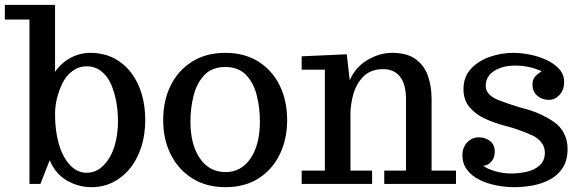

<svg xmlns="http://www.w3.org/2000/svg" viewBox="-55 -755 2387 788"><path d="M320.8 13.2Q267.1 13.2 220 -13.9Q172.9 -41 148.9 -97.2L110.8 0H65.9V-674.8H-35.2V-734.9H170.9V-460Q195.8 -496.6 234.1 -517.3Q272.5 -538.1 315.9 -538.1Q384.3 -538.1 434.8 -502.9Q485.4 -467.8 513.2 -405.5Q541 -343.3 541 -262.2Q541 -185.1 513.7 -122.3Q486.3 -59.6 435.5 -23.4Q385.3 13.2 320.8 13.2ZM300.8 -45.9Q340.8 -45.9 370.8 -77.1Q400.9 -108.4 415 -155.3Q429.2 -203.1 429.2 -255.9Q429.2 -342.3 400.9 -409.2Q386.2 -442.9 360.4 -462.9Q334.5 -482.9 300.8 -482.9Q268.6 -482.9 242.4 -463.6Q216.3 -444.3 201.7 -414.1Q170.9 -351.6 170.9 -285.2Q170.9 -218.8 186.3 -164.8Q201.7 -110.8 231.4 -78.6Q261.2 -45.9 300.8 -45.9Z M870.6 13.2Q792.5 13.2 735.1 -22.5Q677.7 -58.1 646.2 -120.4Q614.7 -182.6 614.7 -262.2Q614.7 -341.8 645.5 -404.1Q676.3 -466.3 733.6 -502.2Q791 -538.1 869.6 -538.1Q948.7 -538.1 1005.6 -502.2Q1062.5 -466.3 1093 -404.1Q1123.5 -341.8 1123.5 -262.2Q1123.5 -183.6 1093 -121.1Q1062.5 -58.6 1005.9 -22.7Q949.2 13.2 870.6 13.2ZM870.6 -48.8Q936 -48.8 973.9 -105.7Q1011.7 -162.6 1011.7 -255.9Q1011.7 -313.5 998.5 -364.7Q985.4 -416 954.3 -448Q923.3 -480 869.6 -480Q814.9 -480 783.7 -446.8Q752.4 -413.6 739.5 -362.3Q726.6 -311 726.6 -255.9Q726.6 -162.1 765.1 -105.5Q803.7 -48.8 870.6 -48.8Z M1183.1 0V-54.7H1278.3V-469.2H1183.1V-523.9L1368.2 -532.2L1380.4 -425.8Q1404.3 -480.5 1453.9 -509.3Q1503.4 -538.1 1554.2 -538.1Q1615.2 -538.1 1650.6 -512.5Q1686 -486.8 1701.2 -443.8Q1716.3 -400.9 1716.3 -348.1V-54.7H1816.4V0H1522V-54.7H1611.3V-347.2Q1611.3 -410.6 1586.4 -440.9Q1561.5 -471.2 1518.1 -471.2Q1467.3 -471.2 1437.7 -442.1Q1408.2 -413.1 1395.8 -370.4Q1383.3 -327.6 1383.3 -286.1V-54.7H1472.2V0Z M2055.2 13.2Q2019.5 13.2 1982.2 5.9Q1944.8 -1.5 1913.1 -17.1Q1881.3 -32.7 1862.1 -57.9Q1842.8 -83 1842.8 -118.7Q1842.8 -150.4 1862.8 -170.9Q1882.8 -191.4 1909.7 -191.4Q1937 -191.4 1956.3 -176.3Q1975.6 -161.1 1975.6 -132.3Q1975.6 -107.4 1960.9 -91.1Q1946.3 -74.7 1927.7 -74.7Q1946.3 -61 1978.3 -52Q2010.3 -43 2042.5 -43Q2076.7 -43 2108.4 -50.5Q2140.1 -58.1 2160.6 -76.9Q2181.2 -95.7 2181.2 -128.9Q2181.2 -152.3 2166.7 -170.7Q2152.3 -189 2128.9 -199.7Q2105.5 -210.4 2075.4 -221.2Q2045.4 -231.9 2014.2 -239.7Q1973.1 -250.5 1934.8 -268.3Q1896.5 -286.1 1871.8 -315.4Q1847.2 -344.7 1847.2 -389.2Q1847.2 -439.5 1877.7 -472.4Q1908.2 -505.4 1955.3 -521.7Q2002.4 -538.1 2052.2 -538.1Q2083.5 -538.1 2119.4 -531Q2155.3 -523.9 2187.3 -509.3Q2219.2 -494.6 2239.7 -472.2Q2260.3 -449.7 2260.3 -418.5Q2260.3 -385.7 2241.5 -365.5Q2222.7 -345.2 2197.3 -345.2Q2169.4 -345.2 2149.9 -362.1Q2130.4 -378.9 2130.4 -408.2Q2130.4 -428.2 2140.4 -439.7Q2150.4 -451.2 2167.5 -462.4Q2119.1 -485.8 2058.1 -485.8Q2007.8 -485.8 1973.1 -463.9Q1938.5 -441.9 1938.5 -401.9Q1938.5 -382.8 1952.9 -367.9Q1967.3 -353 1991.2 -344.2Q2014.6 -335 2044.7 -325Q2074.7 -314.9 2106.4 -306.6Q2138.2 -297.9 2168.2 -283.4Q2198.2 -269 2222.2 -252Q2245.6 -234.9 2260 -207Q2274.4 -179.2 2274.4 -144Q2274.4 -97.7 2255.1 -67.1Q2235.8 -36.6 2203.6 -19Q2171.4 -1.5 2132.8 5.9Q2094.2 13.2 2055.2 13.2Z"/></svg>

Font: Trocchi
Style: Regular
Weight: 400
Designer: Vernon Adams
Foundry: Vernon Adams
Version: Version 1.101; ttfautohint (v1.8.4.7-5d5b);gftools[0.9.27]